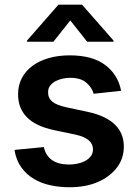

<svg xmlns="http://www.w3.org/2000/svg" viewBox="-20 -789 589 820"><path d="M167.3 -160.9Q183.9 -86.3 275.6 -86.3Q290.5 -86.3 308.1 -89.5Q325.6 -92.7 341.1 -100.3Q356.5 -108 366.8 -120.6Q377.1 -133.2 377.1 -151.6Q377.1 -197.4 303.6 -213.8L210.6 -233.3Q132.1 -250 94.5 -288.7Q56.8 -327.4 57.2 -387.1Q57.2 -424.7 73.2 -455.3Q89.1 -485.8 118.3 -507.5Q147.4 -529.1 187.9 -540.8Q228.3 -552.6 277.7 -552.6Q374.3 -552.6 429 -511.7Q484 -470.5 497.2 -401.3L380 -388.5Q372.9 -415.1 348.4 -436.1Q324.6 -456.7 279.5 -456.7Q265.6 -456.7 249.1 -453.5Q232.6 -450.3 218.2 -442.8Q203.8 -435.4 194.4 -423.5Q185 -411.6 185.4 -394.2Q185 -370.4 202.9 -355.3Q220.9 -340.2 262.4 -331L355.5 -311.1Q508.2 -277.7 508.9 -163.4Q508.9 -111.9 479 -72.8Q448.2 -33 396.8 -11.2Q345.5 10.7 275.9 10.7Q235.4 10.7 196.4 2.5Q157.3 -5.7 125.4 -24.5Q93.4 -43.3 71.2 -73.9Q49 -104.4 41.9 -148.8ZM95.5 -610.8V-615.8L229.8 -769.2H330.3L464.8 -615.8V-610.8H352.3L280.2 -701.7L208.1 -610.8Z"/></svg>

Font: Inter P Semi Bold
Style: Regular
Weight: 600
Designer: Rasmus Andersson
Foundry: rsms
Version: Version 3.018;git-588b23468